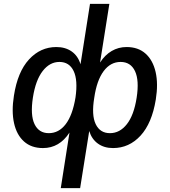

<svg xmlns="http://www.w3.org/2000/svg" viewBox="-20 -756 876 992"><path d="M294 216 339 -71Q287 9 202 9Q142 9 104 -25Q66 -59 52.5 -120Q39 -181 52 -262Q71 -385 130 -449Q189 -513 271 -513Q318 -513 350.5 -490Q383 -467 396 -424L445 -736H545L497 -433Q522 -472 557 -492.5Q592 -513 634 -513Q694 -513 732 -479Q770 -445 784 -384Q798 -323 785 -242Q765 -119 706 -55Q647 9 564 9Q518 9 486 -14Q454 -37 441 -79L394 216ZM232 -68Q284 -68 319.5 -114.5Q355 -161 370 -252Q383 -342 360.5 -389Q338 -436 287 -436Q237 -436 200.5 -389Q164 -342 150 -252Q136 -161 158.5 -114.5Q181 -68 232 -68ZM548 -68Q599 -68 635.5 -114.5Q672 -161 686 -251Q700 -341 677.5 -388.5Q655 -436 603 -436Q551 -436 515.5 -388.5Q480 -341 467 -251Q452 -161 474.5 -114.5Q497 -68 548 -68Z"/></svg>

Font: Winston Medium
Style: Italic
Weight: 500
Italic angle: -9°
Designer: Original fonts by Vernon Adams / Changes by Cristiano Sobral
Foundry: Original fonts by Vernon Adams / Changes by Cristiano Sobral
Version: Version 2.503;July 17, 2020;FontCreator 13.0.0.2655 64-bit